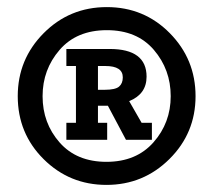

<svg xmlns="http://www.w3.org/2000/svg" viewBox="-20 -680 601 541"><path d="M280 -159Q176 -159 103 -231.5Q30 -304 30 -409Q30 -513 103 -586.5Q176 -660 281 -660Q386 -660 458.5 -586.5Q531 -513 531 -409Q531 -305 457.5 -232Q384 -159 280 -159ZM280 -224Q364 -224 412.5 -279Q461 -334 461 -409Q461 -484 413.5 -539.5Q366 -595 281 -595Q196 -595 148 -539.5Q100 -484 100 -409Q100 -333 148 -278.5Q196 -224 280 -224ZM167 -334H194V-494H167V-542H289Q393 -542 393 -464Q393 -415 344 -395L379 -334H408V-286H335L284 -382H256V-334H282V-286H167ZM275 -427Q305 -427 315.5 -436Q326 -445 326 -462Q326 -494 277 -494H256V-427Z"/></svg>

Font: Zilla Slab
Style: Bold Italic
Weight: 700
Italic angle: -6°
Designer: Typotheque.com
Foundry: Typotheque type foundry
Version: Version 1.1; 2017; ttfautohint (v1.6)